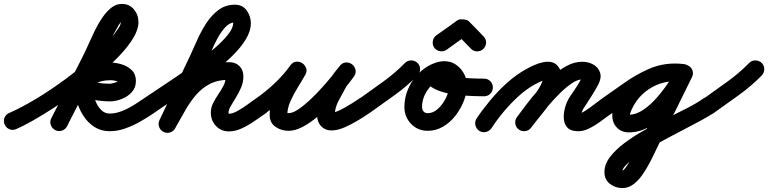

<svg xmlns="http://www.w3.org/2000/svg" viewBox="-58 -617 3917 979"><path d="M25 41Q8 49 -9.5 42Q-27 35 -34 18Q-42 1 -35 -16.5Q-28 -34 -11 -41Q53 -69 127.5 -114Q202 -159 277 -214.5Q352 -270 416.5 -328.5Q481 -387 523 -441Q531 -452 544.5 -471Q558 -490 558 -504Q558 -507 557 -509Q556 -511 558 -509Q560 -507 562 -507Q563 -507 563 -507Q558 -507 547.5 -489.5Q537 -472 522.5 -445Q508 -418 493.5 -388Q479 -358 466.5 -333Q454 -308 447 -294Q447 -294 447 -295Q447 -295 447 -295Q407 -214 366 -134Q325 -54 284 26Q276 43 258 49Q240 55 224 46Q207 38 201 20Q195 2 204 -14Q245 -95 285.5 -175Q326 -255 367 -335Q367 -335 367 -335Q367 -336 367 -336Q379 -359 393.5 -392Q408 -425 425.5 -461Q443 -497 464 -527.5Q485 -558 509.5 -577.5Q534 -597 563 -597Q602 -597 625 -569Q648 -541 648 -504Q648 -467 621.5 -423Q595 -379 550 -332Q505 -285 448.5 -237.5Q392 -190 331 -146Q270 -102 212 -64.5Q154 -27 105 0.5Q56 28 25 41Q25 41 25 41Q25 41 25 41ZM284 27Q275 43 257.5 49Q240 55 223 46Q207 37 201 19.5Q195 2 204 -15Q230 -66 255.5 -116Q281 -166 313 -207.5Q345 -249 391 -273.5Q437 -298 505 -298Q533 -298 563.5 -288.5Q594 -279 614.5 -258.5Q635 -238 635 -204Q635 -170 614 -147Q593 -124 562 -112Q531 -100 501 -100Q474 -100 441.5 -104.5Q409 -109 380 -121Q351 -133 332 -155Q322 -166 333.5 -177.5Q345 -189 362 -195Q379 -202 395 -200.5Q411 -199 411 -184Q411 -165 416.5 -140.5Q422 -116 433 -92.5Q444 -69 461 -53.5Q478 -38 501 -38Q531 -38 562 -50Q593 -62 622 -80Q651 -98 674 -114Q689 -125 707.5 -121.5Q726 -118 737 -103Q748 -88 744.5 -69.5Q741 -51 726 -40Q694 -18 657 3Q620 24 580.5 38Q541 52 501 52Q457 52 423 30Q389 8 366.5 -27.5Q344 -63 332.5 -104Q321 -145 321 -184Q321 -199 330 -209.5Q339 -220 351 -225Q364 -229 377.5 -226.5Q391 -224 400 -213Q409 -203 428.5 -198Q448 -193 468.5 -191.5Q489 -190 501 -190Q506 -190 516.5 -192.5Q527 -195 536 -198Q545 -201 545 -204Q545 -205 546 -201Q547 -197 546 -198Q539 -204 526.5 -206Q514 -208 505 -208Q455 -208 421.5 -186Q388 -164 364.5 -128.5Q341 -93 322 -52Q303 -11 284 27Q284 27 284 27Q284 27 284 27Z M663 -51Q652 -66 655.5 -84.5Q659 -103 674 -114Q700 -132 743.5 -160.5Q787 -189 838.5 -224Q890 -259 941.5 -296.5Q993 -334 1036 -371Q1079 -408 1105 -441Q1131 -474 1131 -499Q1131 -505 1130 -506.5Q1129 -508 1133 -505Q1134 -504 1138 -503.5Q1142 -503 1140 -503Q1114 -503 1091.5 -479Q1069 -455 1050.5 -420.5Q1032 -386 1017.5 -351Q1003 -316 992 -294Q992 -294 992 -294Q992 -294 992 -294Q992 -294 992 -294Q953 -212 914.5 -130Q876 -48 837 34Q837 34 837 34Q837 34 837 34Q829 51 811.5 57.5Q794 64 777 56Q760 48 753.5 30.5Q747 13 755 -4Q794 -86 833 -168Q872 -250 911 -332Q911 -332 911 -332Q911 -332 911 -332Q911 -332 911 -332Q911 -332 911 -332Q928 -369 948 -414Q968 -459 994.5 -499.5Q1021 -540 1056.5 -566.5Q1092 -593 1140 -593Q1179 -593 1200 -563.5Q1221 -534 1221 -499Q1221 -458 1194.5 -415Q1168 -372 1123.5 -329Q1079 -286 1024.5 -244.5Q970 -203 914 -165.5Q858 -128 809 -96Q760 -64 726 -40Q711 -29 692.5 -32.5Q674 -36 663 -51ZM835 37Q826 53 808 58Q790 63 774 54Q758 45 753 27Q748 9 757 -7Q788 -63 820 -115Q852 -167 891 -209Q930 -251 983 -275.5Q1036 -300 1110 -300Q1143 -300 1163 -280Q1183 -260 1183 -227Q1183 -198 1171.5 -171Q1160 -144 1145 -120Q1130 -96 1118.5 -76Q1107 -56 1107 -42Q1107 -37 1109 -37Q1128 -37 1154.5 -52Q1181 -67 1206 -85.5Q1231 -104 1246 -114Q1261 -125 1279.5 -121.5Q1298 -118 1309 -103Q1320 -88 1316.5 -69.5Q1313 -51 1298 -40Q1273 -23 1241.5 -1Q1210 21 1176 37Q1142 53 1109 53Q1069 53 1043 25Q1017 -3 1017 -42Q1017 -68 1028.5 -91Q1040 -114 1055 -136Q1070 -158 1081.5 -180Q1093 -202 1093 -227Q1093 -227 1093 -227Q1096 -218 1104 -213Q1105 -212 1108.5 -211Q1112 -210 1110 -210Q1051 -210 1010 -188Q969 -166 938.5 -129.5Q908 -93 884 -49.5Q860 -6 835 37Q835 37 835 37Q835 37 835 37Z M1234 -52Q1223 -67 1226.5 -85.5Q1230 -104 1246 -114Q1295 -148 1341 -191Q1387 -234 1422 -283Q1435 -301 1452 -302.5Q1469 -304 1483 -295Q1497 -286 1503 -269.5Q1509 -253 1498 -235Q1482 -206 1460.5 -171.5Q1439 -137 1423 -101Q1407 -65 1407 -32Q1407 -32 1407 -32Q1406 -37 1403 -40Q1400 -43 1405 -41.5Q1410 -40 1413 -40Q1434 -40 1462.5 -59Q1491 -78 1523 -108Q1555 -138 1585 -171.5Q1615 -205 1638.5 -234Q1662 -263 1673 -279Q1686 -297 1704 -297Q1722 -297 1736 -287Q1749 -277 1754 -259.5Q1759 -242 1745 -225Q1736 -213 1725.5 -200.5Q1715 -188 1707 -175Q1707 -175 1707 -175Q1708 -176 1708 -176Q1690 -143 1669.5 -105.5Q1649 -68 1649 -30Q1649 -28 1649 -28Q1649 -29 1648 -30Q1648 -30 1648 -31Q1647 -32 1647 -32Q1649 -28 1650 -26Q1650 -27 1649 -29Q1648 -31 1646 -32Q1643 -36 1636 -39Q1629 -42 1633 -42Q1644 -42 1663 -50Q1682 -58 1703 -70Q1724 -82 1743 -94Q1762 -106 1773 -114Q1773 -114 1773 -114Q1773 -114 1773 -114Q1788 -125 1806.5 -121.5Q1825 -118 1836 -103Q1847 -88 1843.5 -69.5Q1840 -51 1825 -40Q1802 -24 1768 -3.5Q1734 17 1698.5 32.5Q1663 48 1633 48Q1609 48 1593 37.5Q1577 27 1569 12Q1569 12 1568 11Q1568 10 1568 10Q1559 -7 1559 -30Q1559 -81 1582 -127.5Q1605 -174 1628 -218Q1628 -218 1629 -219Q1629 -219 1629 -219Q1638 -236 1650.5 -251Q1663 -266 1675 -281Q1688 -298 1706 -298.5Q1724 -299 1737 -289Q1750 -279 1754.5 -262Q1759 -245 1747 -227Q1728 -201 1699.5 -165.5Q1671 -130 1635.5 -92.5Q1600 -55 1561.5 -22.5Q1523 10 1485 30Q1447 50 1413 50Q1376 50 1346.5 29.5Q1317 9 1317 -32Q1317 -75 1334 -118Q1351 -161 1375 -201.5Q1399 -242 1420 -279Q1430 -298 1448 -299Q1466 -300 1481 -291Q1495 -282 1501.5 -265Q1508 -248 1496 -231Q1456 -175 1404.5 -127Q1353 -79 1296 -40Q1281 -29 1262.5 -32.5Q1244 -36 1234 -52Z M1761 -50Q1751 -65 1754 -83.5Q1757 -102 1772 -112Q1832 -155 1893.5 -199Q1955 -243 2007 -296Q2007 -296 2007 -296Q2007 -296 2007 -296Q2020 -309 2038.5 -309Q2057 -309 2071 -296Q2084 -283 2084 -264.5Q2084 -246 2071 -232Q2017 -177 1952 -130.5Q1887 -84 1824 -39Q1809 -28 1790.5 -31Q1772 -34 1761 -50Z M2144 -290Q2161 -298 2178.5 -291.5Q2196 -285 2204 -268Q2212 -251 2205.5 -233.5Q2199 -216 2182 -209Q2143 -191 2118.5 -152.5Q2094 -114 2094 -71Q2094 -58 2101.5 -49Q2109 -40 2123 -40Q2146 -40 2165.5 -54.5Q2185 -69 2200.5 -91.5Q2216 -114 2224.5 -138.5Q2233 -163 2233 -183Q2233 -192 2226 -203.5Q2219 -215 2208 -215Q2205 -215 2199 -213.5Q2193 -212 2196 -215Q2198 -216 2200 -221Q2202 -226 2201 -223Q2201 -223 2201 -223Q2201 -223 2201 -223Q2199 -215 2201.5 -221Q2204 -227 2201 -237Q2201 -239 2198.5 -241Q2196 -243 2197 -245Q2198 -248 2202.5 -243.5Q2207 -239 2211 -238Q2223 -234 2235.5 -231Q2248 -228 2260 -226Q2297 -220 2335 -218Q2373 -216 2410 -216Q2410 -216 2410 -216Q2410 -216 2410 -216Q2429 -216 2442 -203Q2455 -190 2455 -171Q2455 -152 2442 -139Q2429 -126 2410 -126Q2393 -126 2362 -127Q2331 -128 2294 -131Q2257 -134 2221 -142Q2185 -150 2157.5 -164Q2130 -178 2117.5 -199.5Q2105 -221 2117 -253Q2117 -253 2117 -253Q2117 -253 2117 -253Q2127 -282 2153.5 -293.5Q2180 -305 2208 -305Q2241 -305 2266.5 -287.5Q2292 -270 2307.5 -242Q2323 -214 2323 -183Q2323 -144 2307.5 -103.5Q2292 -63 2265 -28Q2238 7 2201.5 28.5Q2165 50 2123 50Q2072 50 2038 14.5Q2004 -21 2004 -71Q2004 -117 2021.5 -160Q2039 -203 2071 -237Q2103 -271 2144 -290Q2144 -290 2144 -290Q2144 -290 2144 -290Z M2156 -374Q2146 -389 2149 -407.5Q2152 -426 2167 -437Q2194 -456 2221 -475Q2248 -494 2275 -514Q2284 -520 2305 -518Q2326 -516 2333 -508Q2352 -489 2370.5 -470Q2389 -451 2408 -431Q2408 -431 2408 -431Q2408 -431 2408 -431Q2421 -418 2420.5 -399.5Q2420 -381 2407 -368Q2394 -355 2375 -355Q2356 -355 2343 -369Q2325 -388 2306 -407Q2287 -426 2269 -446Q2265 -450 2275.5 -450.5Q2286 -451 2299 -450Q2312 -449 2322 -446.5Q2332 -444 2327 -440Q2300 -421 2273 -402Q2246 -383 2219 -363Q2204 -353 2185.5 -356Q2167 -359 2156 -374Z M2448 37Q2437 52 2419 56Q2401 60 2385 50Q2370 39 2366 21Q2362 3 2372 -13Q2403 -59 2443 -107Q2483 -155 2529 -196Q2575 -237 2624 -264Q2642 -274 2665 -284.5Q2688 -295 2712.5 -300Q2737 -305 2758.5 -299Q2780 -293 2794 -269Q2805 -251 2804 -231Q2803 -211 2798 -192Q2787 -151 2761.5 -112Q2736 -73 2705.5 -36Q2675 1 2650 34Q2650 34 2650 34Q2650 34 2650 34Q2639 49 2620.5 51.5Q2602 54 2587 43Q2572 32 2569.5 13.5Q2567 -5 2578 -20Q2599 -48 2627 -81.5Q2655 -115 2679 -149.5Q2703 -184 2712 -216Q2713 -221 2714 -225Q2715 -233 2716.5 -226.5Q2718 -220 2724 -216Q2733 -209 2731.5 -211Q2730 -213 2714 -208Q2702 -203 2690.5 -197.5Q2679 -192 2668 -186Q2625 -162 2585 -125.5Q2545 -89 2509.5 -46.5Q2474 -4 2448 37Q2448 37 2448 37Q2448 37 2448 37ZM2650 34Q2639 49 2620.5 51.5Q2602 54 2587 43Q2572 32 2569.5 13.5Q2567 -5 2578 -20Q2598 -47 2625.5 -83.5Q2653 -120 2686.5 -158Q2720 -196 2757 -228.5Q2794 -261 2832.5 -281.5Q2871 -302 2910 -302Q2944 -302 2969 -287Q2994 -272 3002 -245.5Q3010 -219 2992 -185Q2992 -185 2992 -185Q2992 -185 2992 -185Q2976 -155 2958 -127Q2940 -99 2922 -71Q2915 -62 2910 -49Q2905 -36 2905 -25Q2905 -25 2905 -26Q2904 -28 2904 -28Q2901 -32 2898 -34Q2896 -36 2891.5 -37Q2887 -38 2889 -38Q2903 -37 2926 -52Q2949 -67 2973 -85.5Q2997 -104 3011 -114Q3026 -125 3044.5 -121.5Q3063 -118 3074 -103Q3085 -88 3081.5 -69.5Q3078 -51 3063 -40Q3038 -23 3008 -0.5Q2978 22 2946 38Q2914 54 2883 52Q2848 50 2832.5 30.5Q2817 11 2816.5 -17Q2816 -45 2824.5 -73Q2833 -101 2846 -121Q2864 -147 2881 -173Q2898 -199 2912 -227Q2912 -227 2912 -227Q2912 -227 2912 -227Q2915 -232 2914 -230Q2913 -228 2915 -224Q2917 -214 2922.5 -212Q2928 -210 2918 -211Q2914 -212 2910 -212Q2887 -212 2857.5 -192Q2828 -172 2796.5 -141Q2765 -110 2736 -75.5Q2707 -41 2684.5 -11.5Q2662 18 2650 34Q2650 34 2650 34Q2650 34 2650 34Z M3000 -51Q2989 -67 2992.5 -85Q2996 -103 3011 -114Q3067 -153 3125.5 -194.5Q3184 -236 3248 -264.5Q3312 -293 3383 -293Q3395 -293 3407 -292Q3419 -291 3431 -290Q3431 -290 3431 -290Q3431 -290 3431 -290Q3449 -287 3460.5 -272.5Q3472 -258 3470 -239Q3467 -221 3452.5 -209.5Q3438 -198 3419 -200Q3410 -201 3401.5 -202Q3393 -203 3383 -203Q3339 -203 3296.5 -187Q3254 -171 3213.5 -146Q3173 -121 3135.5 -93Q3098 -65 3063 -40Q3047 -29 3029 -32.5Q3011 -36 3000 -51ZM3431 -290Q3450 -287 3461 -272Q3472 -257 3470 -239Q3467 -220 3452 -209Q3437 -198 3419 -200Q3403 -203 3387 -203Q3319 -203 3262 -169.5Q3205 -136 3172 -77Q3167 -67 3160.5 -53.5Q3154 -40 3154 -28Q3154 -24 3151 -28Q3148 -32 3149 -32Q3185 -32 3222 -57Q3259 -82 3292 -120Q3325 -158 3350.5 -196.5Q3376 -235 3390 -263Q3398 -279 3415.5 -285.5Q3433 -292 3450 -283Q3466 -275 3472.5 -257.5Q3479 -240 3470 -223Q3450 -182 3417 -133.5Q3384 -85 3342 -41Q3300 3 3251 30.5Q3202 58 3149 58Q3111 58 3087.5 33.5Q3064 9 3064 -28Q3064 -52 3073 -76Q3082 -100 3093 -120Q3138 -201 3216.5 -247Q3295 -293 3387 -293Q3409 -293 3431 -290Q3431 -290 3431 -290Q3431 -290 3431 -290ZM3450 -283Q3467 -275 3473 -257.5Q3479 -240 3470 -223Q3432 -146 3394 -68.5Q3356 9 3317 86Q3317 86 3317 87Q3317 88 3317 88Q3304 111 3289 143.5Q3274 176 3256 210.5Q3238 245 3217 275Q3196 305 3170.5 323.5Q3145 342 3116 342Q3080 342 3052 320.5Q3024 299 3024 260Q3024 221 3052 184Q3080 147 3126 112.5Q3172 78 3227.5 47Q3283 16 3340 -12.5Q3397 -41 3446 -66Q3495 -91 3527 -114Q3527 -114 3527 -114Q3527 -114 3527 -114Q3542 -125 3560.5 -121.5Q3579 -118 3590 -103Q3601 -88 3597.5 -69.5Q3594 -51 3579 -40Q3557 -25 3515 -2Q3473 21 3420.5 48Q3368 75 3314 104.5Q3260 134 3215 162.5Q3170 191 3142 216.5Q3114 242 3114 260Q3114 262 3113.5 258.5Q3113 255 3112 254Q3108 249 3109 250.5Q3110 252 3116 252Q3122 252 3134 235Q3146 218 3161 191.5Q3176 165 3191 136Q3206 107 3218 82Q3230 57 3237 44Q3237 44 3237 45Q3237 46 3237 46Q3275 -31 3313 -108.5Q3351 -186 3390 -263Q3398 -280 3415.5 -286Q3433 -292 3450 -283Z M3516 -50Q3506 -65 3509 -83.5Q3512 -102 3527 -112Q3587 -155 3648.5 -199Q3710 -243 3762 -296Q3762 -296 3762 -296Q3762 -296 3762 -296Q3775 -309 3793.5 -309Q3812 -309 3826 -296Q3839 -283 3839 -264.5Q3839 -246 3826 -232Q3772 -177 3707 -130.5Q3642 -84 3579 -39Q3564 -28 3545.5 -31Q3527 -34 3516 -50Z"/></svg>

Font: FRB American Cursive Black
Style: Bold Italic
Weight: 900
Italic angle: -25°
Version: Version 2.0;Modular Font Editor K font №1